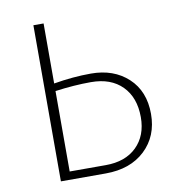

<svg xmlns="http://www.w3.org/2000/svg" viewBox="-76 -727 741 797"><g transform="rotate(-10 294.5 -329.0)"><path d="M317 -419Q413 -419 473.5 -363Q534 -307 534 -211Q534 -117 472 -58.5Q410 0 306 0H117V-658H160V-405Q242 -419 317 -419ZM312 -34Q395 -34 442.5 -80.5Q490 -127 490 -205Q490 -288 442.5 -336Q395 -384 311 -384Q240 -384 160 -373V-34Z"/></g></svg>

Font: EauTest Light
Style: Regular
Weight: 300
Designer: Christian Thalmann (Catharsis Fonts)
Version: Version 0.001;PS 000.001;hotconv 1.0.88;makeotf.lib2.5.64775